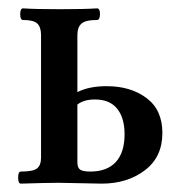

<svg xmlns="http://www.w3.org/2000/svg" viewBox="-20 -437 437 459"><path d="M29.8 2Q23.4 2 23.4 -12.5Q23.4 -26.9 29.8 -26.9Q59.1 -26.9 68.6 -34.4Q78.1 -42 78.1 -60.1V-353Q78.1 -372.1 69.3 -380.6Q60.5 -389.2 35.2 -389.2Q28.3 -389.2 28.3 -403.1Q28.3 -417 35.2 -417Q64 -415 123 -415Q182.1 -415 211.9 -417Q219.2 -417 219 -403.1Q218.8 -389.2 211.9 -389.2Q184.1 -389.2 174.6 -380.4Q165 -371.6 165 -353V-216.8Q192.9 -231 234.9 -231Q292.5 -231 330.3 -202.6Q368.2 -174.3 368.2 -119.1Q368.2 -61.5 326.2 -29.8Q284.2 2 223.1 2Q206.1 2 172.4 1Q138.7 0 121.1 0Q91.3 0 29.8 2ZM195.8 -26.9Q235.8 -26.9 256.8 -49.6Q277.8 -72.3 277.8 -116.2Q277.8 -155.3 260 -177.2Q242.2 -199.2 207 -199.2Q180.2 -199.2 165 -187V-48.8Q165 -36.1 171.6 -31.5Q178.2 -26.9 195.8 -26.9Z"/></svg>

Font: Junicode SmCond Medium
Style: Regular
Weight: 500
Width: 4
Designer: Peter S. Baker
Version: Version 2.206